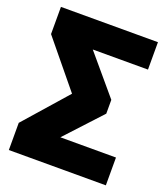

<svg xmlns="http://www.w3.org/2000/svg" viewBox="-129 -786 762 876"><g transform="rotate(20 251.5 -347.5)"><path d="M487 0H16V-132L199 -340L16 -563V-695H487V-562H219L377 -375V-308L217 -135H487Z"/></g></svg>

Font: Trujillo ExtraBold
Style: Regular
Weight: 800
Designer: Fira Sans original fonts by bBox Type GmbH, Carrois Corporate GbR, & Edenspiekermann AG / Changes by Cristiano Sobral
Foundry: Fira Sans original fonts by bBox Type GmbH, Carrois Corporate GbR, & Edenspiekermann AG / Changes by Cristiano Sobral
Version: Version 4.301;July 28, 2020;FontCreator 13.0.0.2655 64-bit